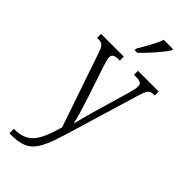

<svg xmlns="http://www.w3.org/2000/svg" viewBox="-314 -814 1100 1100"><g transform="rotate(45 236.0 -264.0)"><path d="M207 -619V-606H228C273 -648 337 -721 358 -756V-766H283C267 -721 236 -669 207 -619ZM36 202V238H41C181 238 214 197 272 6L403 -430C423 -496 431 -504 469 -504H472V-536H304V-504H316C357 -504 368 -495 368 -473C368 -458 363 -436 356 -412L294 -199C279 -145 266 -100 257 -62C250 -98 231 -160 209 -227L149 -407C138 -440 132 -461 132 -474C132 -494 143 -504 183 -504H189V-536H5V-504H8C48 -504 55 -497 72 -449L226 1C184 140 154 202 36 202Z"/></g></svg>

Font: Noto Serif Sinhala Condensed Light
Style: Regular
Weight: 300
Width: 3
Designer: Jelle Bosma - Monotype Design Team
Foundry: Monotype Imaging Inc.
Version: Version 2.007